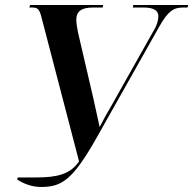

<svg xmlns="http://www.w3.org/2000/svg" viewBox="-20 -734 770 765"><path d="M48 -19C69 -5 104 11 143 11C225 11 269 -15 366 -187L614 -627C650 -691 672 -704 710 -704H727L730 -714H511L509 -704H553C592 -704 611 -692 611 -670C611 -656 607 -636 594 -615L428 -320C407 -285 392 -257 377 -228C369 -264 360 -307 351 -346L291 -604C288 -621 284 -639 284 -655C284 -689 305 -704 350 -704H389L391 -714H100L97 -704H110C135 -704 139 -692 150 -647L295 -91C260 -39 206 -27 125 -27H51Z"/></svg>

Font: Noto Serif Display SemiCondensed SemiBold
Style: Italic
Weight: 600
Width: 4
Italic angle: -12°
Designer: Monotype Design Team
Foundry: Monotype Imaging Inc.
Version: Version 2.009